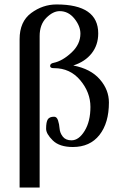

<svg xmlns="http://www.w3.org/2000/svg" viewBox="-20 -650 546 862"><path d="M68 192V-474Q68 -553 120 -591.5Q172 -630 234 -630Q421 -630 421 -500Q421 -448 391.5 -410.5Q362 -373 309 -356Q387 -341 428 -294Q469 -247 469 -190Q469 -98 426.5 -44Q384 10 307 10Q247 10 217 -19.5Q187 -49 187 -72Q187 -102 194.5 -114Q202 -126 223 -126Q235 -126 240.5 -109.5Q246 -93 247.5 -73Q249 -53 262 -36.5Q275 -20 301 -20Q334 -20 360 -62.5Q386 -105 386 -170Q386 -235 340.5 -289.5Q295 -344 223 -344H221Q205 -344 205 -354Q205 -365 221 -368Q260 -376 300.5 -413.5Q341 -451 341 -499Q341 -533 314 -566.5Q287 -600 248 -600Q218 -600 188 -570Q158 -540 158 -488V192Z"/></svg>

Font: Judson
Style: Regular
Weight: 400
Version: Version 20110429